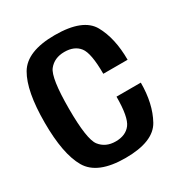

<svg xmlns="http://www.w3.org/2000/svg" viewBox="-161 -802 880 927"><g transform="rotate(-30 279.0 -338.5)"><path d="M274 4Q430 4 474.5 -76.8Q519 -157.5 519 -274.5H383.5Q383.5 -161 356 -125Q328.5 -89 273 -89Q217 -89 186.2 -128.5Q155.5 -168 155.5 -339Q155.5 -510 186.2 -548.8Q217 -587.5 273 -587.5Q328.5 -587.5 356 -552.5Q383.5 -517.5 383.5 -402H519Q519 -522 474.8 -601.5Q430.5 -681 273.5 -681Q118 -681 69.2 -598Q20.5 -515 20.5 -339Q20.5 -164 69.5 -80Q118.5 4 274 4Z"/></g></svg>

Font: Anybody SemiCondensed SemiBold
Style: Regular
Weight: 600
Width: 4
Version: Version 1.113;gftools[0.9.25]